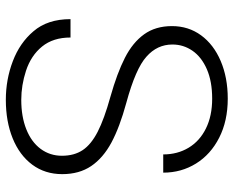

<svg xmlns="http://www.w3.org/2000/svg" viewBox="-89 -672 770 632"><g transform="rotate(90 296.0 -356.0)"><path d="M298.3 -334.5Q220.7 -356.4 170.4 -382.1Q120.1 -407.7 93 -445.3Q65.9 -482.9 65.9 -537.1Q65.9 -591.3 96.2 -632.8Q126.5 -674.3 180.9 -697.5Q235.4 -720.7 304.7 -720.7Q377.9 -720.7 433.1 -692.6Q488.3 -664.6 518.3 -616.2Q548.3 -567.9 548.3 -508.3H488.3Q488.3 -555.2 466.3 -591.8Q444.3 -628.4 402.8 -648.9Q361.3 -669.4 304.7 -669.4Q248 -669.4 207.8 -651.9Q167.5 -634.3 147 -604.5Q126.5 -574.7 126.5 -538.6Q126.5 -488.3 166.5 -453.1Q205.6 -417.5 318.8 -386.7Q397.9 -365.2 449 -337.9Q500 -310.5 526.6 -271.2Q553.2 -231.9 553.2 -175.8Q553.2 -119.1 522 -77.1Q490.7 -35.2 435.3 -12.7Q379.9 9.8 308.6 9.8Q241.7 9.8 181.4 -13.2Q121.1 -36.1 83 -81.1Q43 -127.4 43 -203.1H103.5Q103.5 -146 133.1 -109.6Q162.6 -73.2 212.9 -56.6Q260.7 -41 308.6 -41Q363.8 -41 405.5 -57.6Q447.3 -74.2 470 -104.7Q492.7 -135.3 492.7 -174.8Q492.7 -215.3 474.1 -243.2Q455.6 -271 413.8 -292.5Q372.1 -314 298.3 -334.5Z"/></g></svg>

Font: Mardoto Light
Style: Regular
Weight: 400
Designer: Christian Robertson, Vahan Hovhannisyan
Foundry: Google
Version: Version 1.000